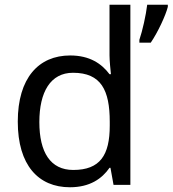

<svg xmlns="http://www.w3.org/2000/svg" viewBox="-20 -780 728 810"><path d="M275 10C359 10 410 -26 442 -72H446L459 0H530V-760H442V-546C442 -526 446 -484 448 -467H442C409 -511 359 -546 276 -546C143 -546 55 -451 55 -267C55 -83 142 10 275 10ZM688 -751V-760H601C596 -717 581 -650 568 -612V-600H616C646 -644 679 -715 688 -751ZM289 -63C193 -63 146 -137 146 -265C146 -392 193 -473 288 -473C407 -473 443 -399 443 -266V-250C443 -125 402 -63 289 -63Z"/></svg>

Font: Noto Sans Syriac Western
Style: Regular
Weight: 400
Designer: Patrick Giasson and the Monotype Design Team
Foundry: Monotype Imaging Inc.
Version: Version 3.000